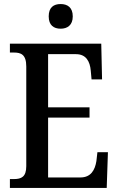

<svg xmlns="http://www.w3.org/2000/svg" viewBox="-20 -930 586 950"><path d="M280 -788C313 -788 340 -805 340 -849C340 -894 313 -910 280 -910C246 -910 221 -894 221 -849C221 -805 246 -788 280 -788ZM29 0H508L514 -177H462L457 -133C450 -89 430 -52 378 -52H218V-348H423V-399H218V-662H356C406 -662 425 -626 429 -581L433 -537H485L481 -714H29V-670H49C83 -670 110 -661 110 -601V-108C110 -55 86 -44 49 -44H29Z"/></svg>

Font: Noto Serif Condensed Medium
Style: Regular
Weight: 500
Width: 3
Designer: Monotype Design Team
Foundry: Monotype Imaging Inc.
Version: Version 2.015